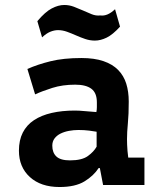

<svg xmlns="http://www.w3.org/2000/svg" viewBox="-20 -743 640 771"><path d="M90 -466Q130 -484 182.5 -497Q235 -510 307 -510Q359 -510 395.5 -497.5Q432 -485 454.5 -462Q477 -439 487 -407Q497 -375 497 -335Q497 -284 493.5 -248Q490 -212 490 -184Q490 -163 492 -137Q494 -123 495 -110H560V0H394L381 -68H376Q356 -37 319 -14.5Q282 8 219 8Q144 8 100 -32Q56 -72 56 -138Q56 -180 71.5 -210.5Q87 -241 116.5 -260.5Q146 -280 187.5 -289.5Q229 -299 280 -299Q298 -299 318 -297Q338 -295 367 -293Q369 -303 369 -313V-332Q369 -370 347 -386.5Q325 -403 282 -403Q231 -403 190 -390Q149 -377 121 -364ZM261 -99Q309 -99 333 -116.5Q357 -134 368 -154V-214Q358 -216 338 -218.5Q318 -221 295 -221Q276 -221 257 -217.5Q238 -214 223 -206.5Q208 -199 199 -187Q190 -175 190 -158Q190 -130 206.5 -114.5Q223 -99 261 -99ZM130 -658Q161 -695 187.5 -709Q214 -723 238 -723Q258 -723 276.5 -716Q295 -709 313 -701Q331 -693 348 -686Q365 -679 383 -681Q397 -679 411.5 -685Q426 -691 442 -706L462 -636Q433 -604 408.5 -592Q384 -580 361 -580Q341 -580 322 -586.5Q303 -593 285 -601Q267 -609 249 -615.5Q231 -622 213 -622Q198 -622 182 -615.5Q166 -609 149 -593Z"/></svg>

Font: PT Mono
Style: Bold
Weight: 700
Monospace: yes
Designer: A.Korolkova, I.Chaeva
Foundry: ParaType Ltd
Version: Version 1.000 OFL